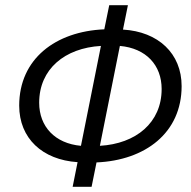

<svg xmlns="http://www.w3.org/2000/svg" viewBox="-20 -698 737 740"><path d="M260 22H333L352 -72C540 -80 680 -186 680 -366C680 -492 590 -576 454 -584L473 -678H401L382 -585C194 -577 54 -471 54 -291C54 -165 143 -82 279 -73ZM131 -302C131 -432 230 -513 369 -521L292 -136C192 -145 131 -210 131 -302ZM603 -355C603 -225 504 -144 365 -136L442 -521C543 -512 603 -447 603 -355Z"/></svg>

Font: Source Sans Pro
Style: Italic
Weight: 400
Italic angle: -11°
Designer: Paul D. Hunt
Foundry: Adobe Systems Incorporated
Version: Version 3.006;hotconv 1.0.111;makeotfexe 2.5.65597